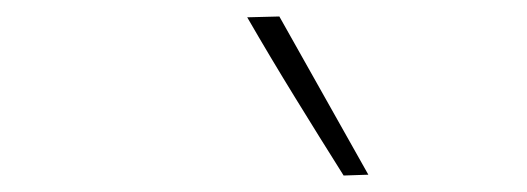

<svg xmlns="http://www.w3.org/2000/svg" viewBox="-20 -799 640 233"><path d="M397 -586Q368 -632 338 -680.8Q308 -729.5 280 -778L319 -779Q346 -731 373 -683Q400 -635 427 -587Z"/></svg>

Font: Commissioner Loud Thin
Style: Italic
Weight: 100
Italic angle: -12°
Designer: Kostas Bartsokas
Foundry: Kostas Bartsokas
Version: Version 1.000; ttfautohint (v1.8.3)